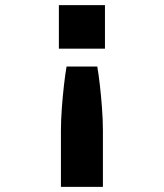

<svg xmlns="http://www.w3.org/2000/svg" viewBox="-20 -568 640 750"><path d="M210 -548H390V-378H210ZM240 -308H360Q365 -280 370 -236.5Q375 -193 378.5 -145.5Q382 -98 382 -58V162H218V-58Q218 -98 221.5 -145.5Q225 -193 230 -236.5Q235 -280 240 -308Z"/></svg>

Font: Geist Mono Black
Style: Regular
Weight: 900
Monospace: yes
Designer: Basement.studio, Andrés Briganti, Mateo Zaragoza
Foundry: Basement.studio, Vercel, Andrés Briganti, Guido Ferreyra, Mateo Zaragoza
Version: Version 1.500; ttfautohint (v1.8.4.7-5d5b)